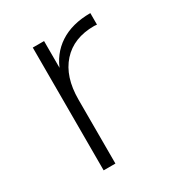

<svg xmlns="http://www.w3.org/2000/svg" viewBox="-132 -617 659 707"><g transform="rotate(-30 197.0 -263.0)"><path d="M106 0V-522H154V-379L149 -395Q171 -458 223 -492Q275 -526 353 -526V-477Q350 -477 347 -477.5Q344 -478 341 -478Q254 -478 205 -423.5Q156 -369 156 -272V0Z"/></g></svg>

Font: Modern
Style: Regular
Weight: 300
Designer: Julieta Ulanovsky
Foundry: Julieta Ulanovsky
Version: Version 8.000